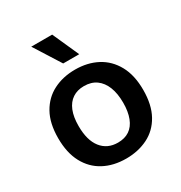

<svg xmlns="http://www.w3.org/2000/svg" viewBox="-180 -886 965 1026"><g transform="rotate(-30 302.5 -373.0)"><path d="M303 13Q225 13 166 -18.5Q107 -50 74 -111.5Q41 -173 41 -263Q41 -355 75 -415.5Q109 -476 168 -506Q227 -536 302 -536Q378 -536 437 -505Q496 -474 530 -412.5Q564 -351 564 -260Q564 -168 530 -107Q496 -46 436.5 -16.5Q377 13 303 13ZM307 -83Q349 -83 378 -102.5Q407 -122 422 -161Q437 -200 437 -254Q437 -311 421 -351.5Q405 -392 374.5 -414Q344 -436 299 -436Q258 -436 228.5 -416.5Q199 -397 183.5 -359Q168 -321 168 -265Q168 -177 205 -130Q242 -83 307 -83ZM264 -596 161 -759H290L363 -596Z"/></g></svg>

Font: Bricolage Grotesque 17pt SemiBold
Style: Regular
Weight: 600
Version: Version 1.001;gftools[0.9.33.dev8+g029e19f]